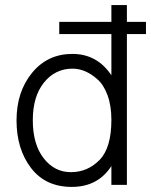

<svg xmlns="http://www.w3.org/2000/svg" viewBox="-20 -727 595 755"><path d="M479 0H418V-74Q365 8 262 8Q159 8 102 -66.5Q45 -141 45 -253.5Q45 -366 106 -440.5Q167 -515 264.5 -515Q362 -515 418 -431V-593H213V-641H418V-707H479V-641H554V-593H479ZM418 -256Q418 -312 402.5 -353.5Q387 -395 362 -416Q316 -457 265 -457Q197 -457 153 -402.5Q109 -348 109 -254Q109 -160 151.5 -105Q194 -50 259 -50Q324 -50 371 -97.5Q418 -145 418 -256Z"/></svg>

Font: Hind Mysuru Light
Style: Regular
Weight: 300
Designer: Manushi Parikh, Hitesh Malaviya
Foundry: Indian Type Foundry
Version: Version 0.703;PS 1.0;hotconv 1.0.86;makeotf.lib2.5.63406